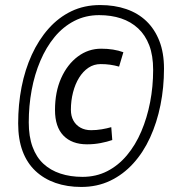

<svg xmlns="http://www.w3.org/2000/svg" viewBox="-20 -731 697 761"><path d="M302 10Q246 10 200 -6Q154 -22 120.5 -53.5Q87 -85 69.5 -132Q52 -179 52 -242Q52 -317 65.5 -386Q79 -455 106 -514Q133 -573 172.5 -617.5Q212 -662 263 -686.5Q314 -711 377 -711Q434 -711 480.5 -695Q527 -679 560 -647.5Q593 -616 611.5 -569Q630 -522 630 -459Q630 -384 616 -314.5Q602 -245 575 -186Q548 -127 508 -83Q468 -39 416.5 -14.5Q365 10 302 10ZM325 -159Q265 -159 231.5 -193.5Q198 -228 198 -295Q198 -367 222.5 -421.5Q247 -476 288.5 -507Q330 -538 381 -538Q406 -538 428 -534.5Q450 -531 469 -524L452 -467Q434 -472 416.5 -474.5Q399 -477 379 -477Q352 -477 330.5 -462.5Q309 -448 293.5 -423Q278 -398 269.5 -365Q261 -332 261 -296Q261 -271 271 -253Q281 -235 299 -225Q317 -215 341 -215Q362 -215 383 -218.5Q404 -222 421 -227L425 -176Q405 -169 379 -164Q353 -159 325 -159ZM307 -30Q361 -30 405 -52.5Q449 -75 483 -115.5Q517 -156 540 -210Q563 -264 575 -326Q587 -388 587 -454Q587 -511 571.5 -551.5Q556 -592 527.5 -618.5Q499 -645 460 -658Q421 -671 373 -671Q319 -671 274.5 -648Q230 -625 196.5 -584.5Q163 -544 140 -490Q117 -436 105.5 -374Q94 -312 94 -246Q94 -190 109 -149Q124 -108 152 -82Q180 -56 219.5 -43Q259 -30 307 -30Z"/></svg>

Font: Georama ExtraCondensed Thin Medium
Style: Italic
Weight: 500
Italic angle: -9°
Version: Version 1.001